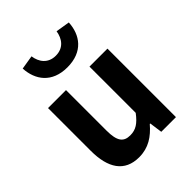

<svg xmlns="http://www.w3.org/2000/svg" viewBox="-237 -968 1110 1110"><g transform="rotate(-45 318.5 -412.5)"><path d="M73 -210C73 -70 126 14 245 14C322 14 376 -23 424 -79H428L439 0H559V-560H412V-182C374 -132 344 -112 298 -112C244 -112 220 -142 220 -229V-560H73ZM319 -647C447 -647 503 -729 508 -825L422 -839C414 -787 383 -742 319 -742C256 -742 224 -787 217 -839L131 -825C136 -729 192 -647 319 -647Z"/></g></svg>

Font: Kinto Sans
Style: Bold
Weight: 700
Designer: Authors: Ryoko NISHIZUKA  (kana & ideographs); Paul D. Hunt (Latin, Greek & Cyrillic); Wenlong ZHANG  (bopomofo); Sandol
Foundry: Adobe Systems Incorporated, ookami Inc.
Version: Version 0.001